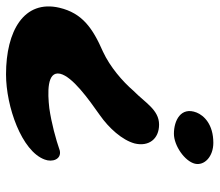

<svg xmlns="http://www.w3.org/2000/svg" viewBox="-64 -610 710 621"><g transform="rotate(-90 290.5 -299.0)"><path d="M198.5 -139C246.5 -139 269.5 -184.5 307.5 -221.5C338.5 -257.5 385 -297.5 434.5 -320.5C511 -354 559 -387.5 576.5 -461.5C603 -576 501.5 -634 361 -634C257 -634 112.5 -583.5 85.5 -509C76 -484.5 86 -454.5 114 -460C151.5 -473 203 -487 251.5 -494C300.5 -499.5 372.5 -502.5 363 -459C353.5 -419 281.5 -367.5 229 -330.5C187.5 -301.5 148.5 -258.5 137.5 -218C126.5 -172.5 152 -139 198.5 -139ZM139.5 36.5C199.5 36.5 228 6 237.5 -17.5C257.5 -68.5 211.5 -91 169 -91C130.5 -91 80 -56 72 -23C65 8 95.5 36.5 139.5 36.5Z"/></g></svg>

Font: Gluten
Style: Bold Italic
Weight: 700
Italic angle: -13°
Designer: Tyler Finck
Foundry: Etcetera Type Company
Version: Version 0.920